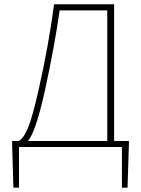

<svg xmlns="http://www.w3.org/2000/svg" viewBox="-20 -680 652 888"><path d="M188 -262.2Q144.5 -66.4 108.9 -27.8H476.1V-631.8H255.9Q232.4 -467.3 188 -262.2ZM67.9 0V188H42L36.1 -12.2V-27.8H65.9Q88.4 -38.1 109.9 -89.8Q131.3 -141.6 160.2 -272Q206.5 -478 230 -660.2H507.8V-27.8H576.2V-12.2L569.8 188H543.9V0Z"/></svg>

Font: Source Sans 3 ExtraLight
Style: Regular
Weight: 200
Designer: Paul D. Hunt
Foundry: Adobe
Version: Version 3.052;hotconv 1.1.0;makeotfexe 2.6.0